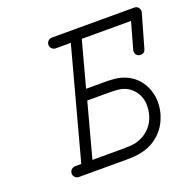

<svg xmlns="http://www.w3.org/2000/svg" viewBox="-114 -738 862 857"><g transform="rotate(-20 317.5 -310.0)"><path d="M120 3Q109 3 101.5 -4.5Q94 -12 94 -21Q94 -30 97.5 -35.5Q101 -41 107 -44.5Q113 -48 120 -48H149L290 -572H218Q208 -572 200.5 -579.5Q193 -587 193 -596Q193 -605 196.5 -610.5Q200 -616 205.5 -619.5Q211 -623 218 -623H610Q623 -623 630 -613Q635 -606 635 -598Q635 -594 634 -591L589 -433Q584 -415 565 -415Q554 -415 547 -422Q540 -429 540 -440Q540 -443 541 -447L576 -572H342L284 -356H375Q421 -356 447 -349Q488 -338 516.5 -310.5Q545 -283 557 -243Q565 -218 565 -191Q565 -151 550 -115Q531 -66 487 -34Q456 -11 415 -3Q389 3 342 3H169Q169 3 169 3Q169 3 168 3ZM202 -48H342Q384 -48 405 -52Q435 -59 457 -75Q505 -110 513 -173Q514 -182 514 -190Q514 -198 514 -204Q509 -247 481 -274Q462 -293 435 -300Q414 -305 375 -305H271Z"/></g></svg>

Font: TT2020Base
Style: Italic
Weight: 400
Italic angle: -15°
Version: Version 0.2.000